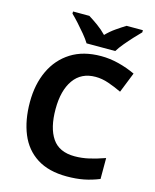

<svg xmlns="http://www.w3.org/2000/svg" viewBox="-136 -1025 909 1126"><g transform="rotate(15 318.5 -462.0)"><path d="M393 -598Q306 -598 260 -533Q214 -468 214 -355Q214 -241 256.5 -178.5Q299 -116 393 -116Q437 -116 480.5 -126Q524 -136 575 -154V-27Q528 -8 482 1Q436 10 379 10Q269 10 197.5 -35.5Q126 -81 92 -163.5Q58 -246 58 -356Q58 -464 97 -547Q136 -630 210.5 -677Q285 -724 393 -724Q446 -724 499.5 -710.5Q553 -697 602 -674L553 -551Q513 -570 472.5 -584Q432 -598 393 -598ZM290 -774Q276 -797 253.5 -824Q231 -851 207.5 -877Q184 -903 165 -921V-934H264Q290 -918 320 -896.5Q350 -875 376 -848Q402 -875 433 -896.5Q464 -918 490 -934H589V-921Q571 -903 547 -877Q523 -851 500.5 -824Q478 -797 464 -774Z"/></g></svg>

Font: Noto Sans Nag Mundari
Style: Bold
Weight: 700
Version: Version 1.000